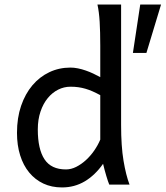

<svg xmlns="http://www.w3.org/2000/svg" viewBox="-20 -801 719 833"><path d="M678.7 -781.2 615.2 -571.3H556.6L588.4 -781.2ZM285.6 -424.8Q257.8 -424.8 232.4 -412.1Q207 -399.4 187.3 -375.5Q167.5 -351.6 155.8 -317.1Q144 -282.7 144 -239.3Q144 -153.8 173.1 -109.9Q202.1 -65.9 266.1 -65.9Q288.6 -65.9 310.8 -77.1Q333 -88.4 352.8 -106.4Q372.6 -124.5 388.7 -147.7Q404.8 -170.9 415 -195.3V-388.2Q397 -397.9 381.3 -404.8Q365.7 -411.6 350.6 -416Q335.4 -420.4 319.8 -422.6Q304.2 -424.8 285.6 -424.8ZM505.4 -258.8Q505.4 -166.5 515.9 -103.8Q526.4 -41 542 0H454.1Q448.7 -12.7 441.2 -37.8Q433.6 -63 427.2 -90.3Q392.1 -40.5 347.7 -14.2Q303.2 12.2 249 12.2Q204.1 12.2 168.2 -4.6Q132.3 -21.5 106.7 -52.5Q81.1 -83.5 67.4 -127.2Q53.7 -170.9 53.7 -224.6Q53.7 -289.6 71.5 -341.8Q89.4 -394 120.6 -430.9Q151.9 -467.8 194.1 -487.8Q236.3 -507.8 285.6 -507.8Q301.3 -507.8 318.1 -504.4Q335 -501 351.8 -495.1Q368.7 -489.3 384.8 -481.7Q400.9 -474.1 415 -466.3V-603Q415 -662.1 412.4 -706.3Q409.7 -750.5 402.8 -781.2H505.4Z"/></svg>

Font: Andika FrenchTight
Style: Regular
Weight: 400
Designer: Victor Gaultney, Annie Olsen, Julie Remington, Don Collingsworth, Eric Hays, Becca Hirsbrunner
Foundry: SIL International
Version: Version 5.000 ; Dig1 Dig4Opn Dig7 LnSpcTght